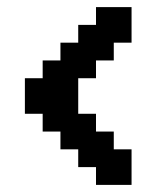

<svg xmlns="http://www.w3.org/2000/svg" viewBox="-20 -620 440 540"><path d="M50 -300H100V-250H150V-200H200V-150H250V-100H350V-200H300V-250H250V-300H200V-400H250V-450H300V-500H350V-600H250V-550H200V-500H150V-450H100V-400H50Z"/></svg>

Font: Matrix Sans Video
Style: Regular
Weight: 400
Designer: Brad Neil
Version: Version 1.100